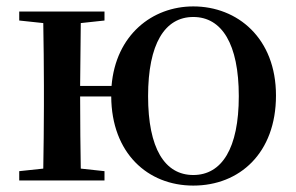

<svg xmlns="http://www.w3.org/2000/svg" viewBox="-20 -563 923 599"><path d="M583 -17C494 -17 442 -100 442 -263C442 -426 494 -510 583 -510C672 -510 725 -426 725 -263C725 -100 672 -17 583 -17ZM583 16C727 16 841 -85 841 -265C841 -444 721 -543 583 -543C455 -543 341 -454 328 -295H230L232 -491L306 -499V-527H40V-499L115 -491C116 -435 117 -351 117 -296V-232C117 -177 116 -93 115 -37L40 -29V0H306V-29L232 -37C231 -93 230 -181 230 -262H327C328 -85 441 16 583 16Z"/></svg>

Font: Noto Serif CJK HK SemiBold
Style: Regular
Weight: 600
Designer: Ryoko NISHIZUKA 西塚涼子 (kana & ideographs); Frank Grießhammer (Latin, Greek & Cyrillic); Wenlong ZHANG 张文龙 (bopomofo); San
Foundry: Adobe
Version: Version 2.001;hotconv 1.1.0;makeotfexe 2.6.0